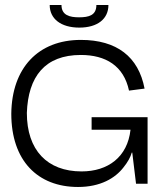

<svg xmlns="http://www.w3.org/2000/svg" viewBox="-20 -732 649 765"><path d="M291 13C380 13 439 -22 472 -65C489 -86 500 -106 505 -124H507L522 0H568V-265H345V-215H500C488 -106 410 -49 305 -49C168 -49 87 -134 87 -282C92 -427 159 -513 302 -513C401 -513 473 -470 494 -371L556 -379C532 -506 445 -573 302 -573C132 -573 27 -461 25 -279C25 -92 130 13 291 13ZM296 -622C369 -622 412 -657 412 -712H364C364 -671 334 -663 295 -663C258 -663 225 -671 225 -712H178C178 -657 223 -622 296 -622Z"/></svg>

Font: OSH Darker Grotesque Medium
Style: Regular
Weight: 500
Designer: Gabriel Lam
Foundry: TypeRant
Version: Version 1.000;Glyphs 3.1.1 (3148)